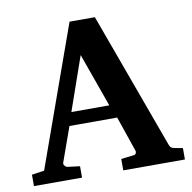

<svg xmlns="http://www.w3.org/2000/svg" viewBox="-72 -710 761 762"><g transform="rotate(-10 308.5 -329.0)"><path d="M612.8 -19.5H364.3V-65.4L417.5 -71.8Q421.9 -72.3 424.8 -77.4Q427.7 -82.5 425.8 -87.4L377 -230H184.6L134.8 -90.8Q134.3 -89.4 134.3 -86.9Q134.3 -81.1 139.2 -76.7Q144 -72.3 147.5 -71.8L198.2 -65.4V-19.5H4.4V-65.4L54.7 -72.8L256.8 -637.7H358.9L559.1 -88.9Q562 -81.1 565.7 -77.4Q569.3 -73.7 578.6 -71.8L612.8 -65.4ZM354.5 -283.2 277.3 -499.5 201.7 -283.2Z"/></g></svg>

Font: Annapurna SIL
Style: Bold
Weight: 700
Designer: Peter Martin, Annie Olsen
Foundry: SIL International
Version: Version 2.000